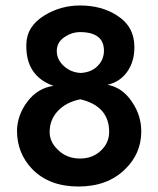

<svg xmlns="http://www.w3.org/2000/svg" viewBox="-20 -663 575 700"><path d="M495 -181Q494 -102 436 -46Q372 17 266 17Q160 17 98 -46Q42 -104 42 -187Q43 -244 81 -294Q118 -342 175 -350Q73 -386 76 -501Q77 -568 144 -608Q202 -643 272 -643Q350 -643 406 -607Q470 -567 470 -491Q470 -438 443.5 -401Q417 -364 372 -354Q426 -344 461 -292Q496 -241 495 -181ZM359 -478Q359 -546 271 -546Q243 -546 217 -529Q187 -510 187 -477Q187 -446 212.5 -422.5Q238 -399 274 -397Q313 -399 336 -422.5Q359 -446 359 -478ZM378 -182Q378 -276 273 -301Q222 -291 191.5 -259Q161 -227 161 -182Q161 -145 191 -117Q223 -85 272 -85Q317 -85 347.5 -113.5Q378 -142 378 -182Z"/></svg>

Font: GFS Neohellenic Rg
Style: Bold
Weight: 700
Designer: Designed by Takis Katsoulidis and George D. Matthiopoulos.
Foundry: Designed by Takis Katsoulidis and George D. Matthiopoulos.
Version: Version 1.0